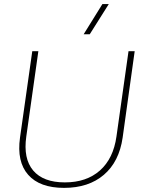

<svg xmlns="http://www.w3.org/2000/svg" viewBox="-20 -911 702 941"><path d="M581.1 -236.8Q564 -118.2 489 -54.2Q414.1 9.8 293.9 9.8Q174.8 9.8 118.2 -54.2Q61.5 -118.2 78.1 -236.8L138.2 -660.2H168L108.9 -242.2Q93.3 -133.8 142.6 -75.4Q191.9 -17.1 297.9 -17.1Q403.8 -17.1 469.7 -75.4Q535.6 -133.8 550.8 -242.2L609.9 -660.2H640.1ZM390.1 -743.2 481.9 -891.1H513.2L419.9 -743.2Z"/></svg>

Font: Human Sans ExtraLight
Style: Italic
Weight: 200
Italic angle: -8°
Designer: Tim Radville
Foundry: Continuum
Version: Version 1.000;FEAKit 1.0